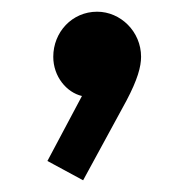

<svg xmlns="http://www.w3.org/2000/svg" viewBox="-20 -158 316 328"><path d="M61 117 122 150 196 14C215 -22 221 -44 221 -61C221 -104 186 -138 146 -138C103 -138 71 -103 71 -61C71 -27 94 0 120 6Z"/></svg>

Font: MV Cash Medium
Style: Regular
Weight: 500
Designer: Rodrigo Fuenzalida
Foundry: fragTYPE
Version: Version 1.100;Glyphs 3.1.2 (3151)